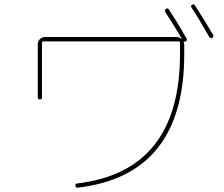

<svg xmlns="http://www.w3.org/2000/svg" viewBox="-20 -862 1040 891"><path d="M951.2 -690.4Q901.4 -778.3 869.1 -826.2Q863.3 -835 871.1 -839.8Q879.9 -844.7 884.8 -836.9Q932.6 -762.7 968.8 -700.2Q973.6 -691.4 964.8 -686.5Q956.1 -681.6 951.2 -690.4ZM155.3 -410.2V-655.3Q155.3 -669.9 165 -680.2Q174.8 -690.4 190.4 -690.4H799.8Q811.5 -690.4 822.3 -681.6H824.2Q787.1 -745.1 747.1 -805.7Q742.2 -814.5 750 -820.3Q758.8 -826.2 763.7 -818.4Q806.6 -752.9 845.7 -683.6Q850.6 -674.8 841.8 -669.9Q837.9 -668 835 -668.9Q832 -668.9 832 -667Q835 -661.1 835 -655.3V-610.4Q835 -48.8 340.8 8.8Q332 10.7 330.1 0Q328.1 -8.8 337.9 -10.7Q814.5 -66.4 815.4 -610.4V-665Q815.4 -669.9 809.6 -669.9H179.7Q174.8 -669.9 174.8 -665V-410.2Q174.8 -400.4 165 -400.4Q155.3 -400.4 155.3 -410.2Z"/></svg>

Font: Rounded-L Mgen+ 2m thin
Style: Regular
Weight: 100
Designer: [Source Han Sans]
Ryoko NISHIZUKA  (kana & ideographs); Paul D. Hunt (Latin, Greek & Cyrillic); Wenlong ZHANG  (bopomofo
Version: Version 1.059.20150602